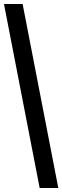

<svg xmlns="http://www.w3.org/2000/svg" viewBox="-20 -828 314 968"><path d="M180 120 0 -808H94L274 120Z"/></svg>

Font: Encode Sans Condensed Condensed Medium
Style: Regular
Weight: 500
Width: 3
Designer: Multiple Designers
Foundry: Impallari Type
Version: Version 3.000; ttfautohint (v1.8.3) -l 8 -r 50 -G 200 -x 14 